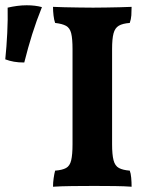

<svg xmlns="http://www.w3.org/2000/svg" viewBox="-159 -705 561 728"><path d="M116 -519Q116 -558 111 -578.5Q106 -599 91.5 -607Q77 -615 50 -618Q46 -629 44 -646Q42 -663 42 -679Q60 -678 86.5 -677.5Q113 -677 142 -676.5Q171 -676 194 -676Q217 -676 243 -676.5Q269 -677 294.5 -677.5Q320 -678 340 -679Q340 -662 339 -647Q338 -632 333 -618Q306 -616 291.5 -607.5Q277 -599 271.5 -578.5Q266 -558 266 -519V-158Q266 -119 271.5 -97.5Q277 -76 292 -68Q307 -60 333 -58Q337 -48 338.5 -31Q340 -14 340 3Q314 1 277 0.5Q240 0 199 0Q158 0 115.5 0.5Q73 1 42 3Q42 -13 44.5 -30Q47 -47 50 -58Q77 -60 91.5 -68Q106 -76 111 -97.5Q116 -119 116 -158ZM-67 -468Q-89 -468 -106 -471Q-123 -474 -139 -480Q-134 -528 -131.5 -580Q-129 -632 -130 -676Q-113 -680 -94.5 -682.5Q-76 -685 -58 -685Q-25 -685 0 -678Q-21 -626 -37 -575Q-53 -524 -67 -468Z"/></svg>

Font: Vollkorn
Style: Bold
Weight: 700
Designer: Friedrich Althausen
Foundry: Friedrich Althausen
Version: Version 5.000